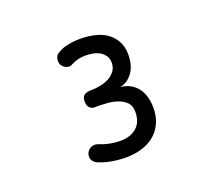

<svg xmlns="http://www.w3.org/2000/svg" viewBox="-84 -995 769 679"><g transform="rotate(-20 300.0 -655.0)"><path d="M180 -450Q168 -456 163.5 -467.5Q159 -479 165 -492Q171 -503 182.5 -508Q194 -513 210 -507Q226 -500 246 -496Q266 -492 285 -492Q324 -492 347 -512Q370 -532 370 -571Q370 -594 357.5 -606.5Q345 -619 326.5 -625.5Q308 -632 286.5 -633.5Q265 -635 247 -635Q240 -634 234 -635.5Q228 -637 223.5 -640.5Q219 -644 216.5 -650.5Q214 -657 214 -666Q214 -683 223 -689.5Q232 -696 251 -696Q267 -696 284.5 -699.5Q302 -703 316.5 -710.5Q331 -718 341 -731Q351 -744 351 -763Q351 -778 343.5 -789Q336 -800 324.5 -806.5Q313 -813 299.5 -815.5Q286 -818 273 -818Q258 -818 245 -815Q232 -812 218 -805Q207 -798 195 -803Q183 -808 177 -819Q172 -831 175.5 -843.5Q179 -856 192 -862Q206 -871 228.5 -875.5Q251 -880 274 -880Q301 -880 326.5 -874.5Q352 -869 371.5 -856Q391 -843 403.5 -821.5Q416 -800 416 -769Q416 -753 412.5 -737Q409 -721 400.5 -707.5Q392 -694 380 -684.5Q368 -675 350 -671Q371 -669 387 -660Q403 -651 413.5 -637Q424 -623 429.5 -604Q435 -585 435 -562Q435 -533 425 -508.5Q415 -484 395.5 -466.5Q376 -449 348 -439.5Q320 -430 284 -430Q257 -430 229.5 -435Q202 -440 180 -450Z"/></g></svg>

Font: Maple Mono Light
Style: Regular
Weight: 300
Monospace: yes
Designer: subframe7536
Version: Version 7.000